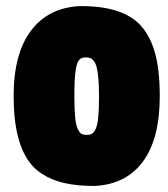

<svg xmlns="http://www.w3.org/2000/svg" viewBox="-20 -613 558 639"><path d="M25.4 -293.2Q25.4 -434.8 83.3 -511.2Q141.1 -587.6 246.1 -592.8Q293.5 -592.8 330.4 -586.3Q367.4 -579.8 397.6 -565.3Q427.7 -550.8 448.7 -527.7Q469.7 -504.6 484 -471.2Q498.3 -437.7 505 -393.8Q511.7 -349.9 511.7 -293.2Q511.7 -150.9 455.6 -75.1Q399.4 0.7 294.9 5.9Q237.8 5.9 195.4 -3.5Q153.1 -12.9 120.1 -34.2Q87.2 -55.4 66.7 -90.3Q46.1 -125.2 35.8 -175.3Q25.4 -225.3 25.4 -293.2ZM227.5 -293.2Q227.5 -250.5 230 -224.1Q232.4 -197.8 238.3 -184.8Q244.1 -171.9 250.7 -168Q257.3 -164.1 268.6 -164.1Q279.8 -164.1 286.4 -168Q293 -171.9 298.8 -184.8Q304.7 -197.8 307.1 -224.1Q309.6 -250.5 309.6 -293.2Q309.6 -327.1 307.4 -351.1Q305.2 -375 301.8 -388.7Q298.3 -402.3 292.4 -409.9Q286.4 -417.5 280.4 -419.7Q274.4 -421.9 265.6 -421.9Q258.3 -421.9 253.5 -420.4Q248.8 -418.9 244.1 -414.3Q239.5 -409.7 236.7 -401Q233.9 -392.3 231.7 -378.1Q229.5 -363.8 228.5 -342.9Q227.5 -322 227.5 -293.2Z"/></svg>

Font: Digitalt
Style: Medium
Weight: 500
Designer: gluk
Foundry: gluk
Version: Version 0.60